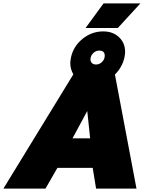

<svg xmlns="http://www.w3.org/2000/svg" viewBox="-59 -1111 893 1131"><path d="M551 -1091H768L635 -946H445ZM373 -673Q355 -704 355 -739Q355 -750 359 -772Q373 -838 427 -882Q481 -926 549 -926Q606 -926 642 -892Q678 -858 678 -805Q678 -794 674 -772Q661 -715 618 -672L745 0H507L487 -122H279L209 0H-39ZM558 -783Q558 -813 525 -813Q505 -813 489.5 -797.5Q474 -782 474 -761Q474 -748 482.5 -739.5Q491 -731 507 -731Q527 -731 542.5 -746.5Q558 -762 558 -783ZM472 -296 455 -457 368 -296Z"/></svg>

Font: Prompt Black
Style: Italic
Weight: 900
Italic angle: -12°
Designer: Katatrad Team
Foundry: CadsonDemak
Version: Version 1.001